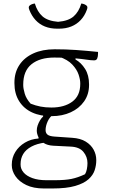

<svg xmlns="http://www.w3.org/2000/svg" viewBox="-20 -821 640 1091"><path d="M189 -79Q189 -94 194 -108.5Q199 -123 207 -136.5Q215 -150 225 -159V-175H288Q263 -158 251 -131.5Q239 -105 239 -82Q239 -65 250 -56Q261 -47 289 -45L390 -38Q437 -35 467 -16.5Q497 2 512 29.5Q527 57 527 88V91Q527 118 518 146Q509 174 483 197.5Q457 221 407.5 235.5Q358 250 277 250H230Q170 250 129.5 230.5Q89 211 68 180.5Q47 150 47 118V114Q47 75 67 42.5Q87 10 121.5 -10.5Q156 -31 199 -34V-50L237 -11Q190 -5 158.5 12Q127 29 112 54Q97 79 97 110V115Q97 139 114 159Q131 179 164 191Q197 203 243 203H292Q350 203 386.5 195.5Q423 188 463 169Q470 158 473.5 140.5Q477 123 477 107V105Q477 70 454 42Q431 14 381 12L282 7Q249 5 228.5 -8.5Q208 -22 198.5 -41.5Q189 -61 189 -79ZM315 -499 409 -507V-483Q441 -465 463.5 -429.5Q486 -394 486 -342V-338Q486 -285 458 -245Q430 -205 382 -183Q334 -161 274 -161Q210 -160 162.5 -182Q115 -204 88.5 -246.5Q62 -289 62 -348V-352Q62 -409 90 -451.5Q118 -494 169.5 -517.5Q221 -541 291 -541Q354 -541 411 -537Q468 -533 537 -526Q537 -524 537 -521Q537 -518 537 -516Q537 -500 532.5 -489Q528 -478 515 -478Q498 -478 472 -482Q446 -486 402.5 -490Q359 -494 289 -494Q206 -494 159 -456Q112 -418 112 -341V-337Q112 -318 120.5 -289Q129 -260 154 -232Q182 -221 210 -215.5Q238 -210 272 -210Q346 -210 391 -243.5Q436 -277 436 -344V-348Q436 -369 426.5 -397.5Q417 -426 391 -454Q365 -482 315 -499ZM310 -697Q369 -702 398.5 -728Q428 -754 442 -801Q452 -800 460 -796.5Q468 -793 473 -788Q476 -785 476.5 -779.5Q477 -774 473 -764Q461 -731 438.5 -707Q416 -683 385 -670.5Q354 -658 314 -658H306Q266 -658 235 -670.5Q204 -683 182 -707Q160 -731 147 -764Q143 -774 143.5 -779.5Q144 -785 147 -788Q152 -793 160 -796.5Q168 -800 178 -801Q192 -754 221.5 -728Q251 -702 310 -697Z"/></svg>

Font: Recursive Monospace Casual Light
Style: Regular
Weight: 300
Version: Version 1.047